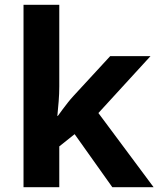

<svg xmlns="http://www.w3.org/2000/svg" viewBox="-20 -780 660 800"><path d="M227 -420Q227 -389 224.5 -358.5Q222 -328 219 -297H221Q231 -311 241.5 -325Q252 -339 263 -353Q274 -367 286 -380L439 -546H607L390 -309L620 0H448L291 -221L227 -170V0H78V-760H227Z"/></svg>

Font: Noto Sans New Tai Lue
Style: Regular
Weight: 400
Designer: Monotype Design Team
Foundry: Monotype Imaging Inc.
Version: Version 2.003